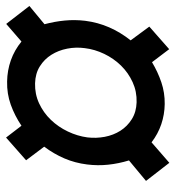

<svg xmlns="http://www.w3.org/2000/svg" viewBox="7 -567 573 627"><g transform="rotate(90 293.5 -253.5)"><path d="M390.6 -37.1Q357.9 -15.1 322 -2.2Q286.1 10.7 246.1 9.8Q210.4 9.3 177 -2.4Q143.6 -14.2 115.7 -37.1L58.1 12.7L-0.5 -63L59.1 -112.3Q50.3 -145 47.1 -178.2Q43.9 -211.4 47.9 -245.1Q53.2 -286.6 69.3 -323.5Q85.4 -360.4 111.8 -393.6L66.9 -454.6L140.6 -519.5L183.1 -463.4Q214.8 -482.4 248.8 -493.9Q282.7 -505.4 319.8 -504.9Q354 -504.4 385.7 -493.7Q417.5 -482.9 444.8 -461.9L511.7 -520L570.8 -443.8L503.9 -388.2Q514.2 -354.5 517.8 -320.6Q521.5 -286.6 517.1 -251.5Q512.2 -211.9 497.3 -177.2Q482.4 -142.6 459 -111.3L503.4 -52.2L429.2 13.2ZM137.2 -243.7Q133.3 -214.8 138.9 -186.3Q144.5 -157.7 158.9 -134.8Q173.3 -111.8 196.5 -97.2Q219.7 -82.5 252 -81.5Q287.1 -80.6 317.6 -94.7Q348.1 -108.9 371.3 -133.1Q394.5 -157.2 409.4 -188.5Q424.3 -219.7 428.7 -252.4Q432.1 -280.8 426.8 -309.1Q421.4 -337.4 407 -360.1Q392.6 -382.8 369.1 -397.5Q345.7 -412.1 314 -413.1Q278.8 -414.1 248.3 -400.1Q217.8 -386.2 194.3 -362.3Q170.9 -338.4 156 -307.4Q141.1 -276.4 137.2 -243.7Z"/></g></svg>

Font: TypoPRO Roboto Mono
Style: Bold Italic
Weight: 700
Designer: Google
Version: Version 2.000986; 2015; ttfautohint (v1.3)